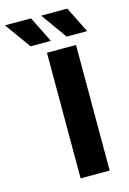

<svg xmlns="http://www.w3.org/2000/svg" viewBox="-214 -890 640 951"><g transform="rotate(-15 106.0 -414.5)"><path d="M77 -644H226V0H77ZM-89 -829H45L111 -696H7ZM97 -829H231L297 -696H192Z"/></g></svg>

Font: Montserrat Ace
Style: Bold
Weight: 700
Designer: Julieta Ulanovsky
Foundry: Julieta Ulanovsky
Version: Version 1